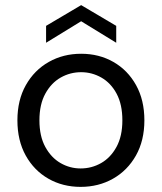

<svg xmlns="http://www.w3.org/2000/svg" viewBox="-20 -718 632 750"><path d="M295 12Q225 12 169 -20Q113 -52 80.5 -110.5Q48 -169 48 -248Q48 -327 81 -385.5Q114 -444 170.5 -476Q227 -508 297 -508Q367 -508 423 -476Q479 -444 511.5 -385.5Q544 -327 544 -248Q544 -169 511 -110.5Q478 -52 421.5 -20Q365 12 295 12ZM295 -60Q338 -60 375 -81Q412 -102 435 -144Q458 -186 458 -248Q458 -310 435.5 -352Q413 -394 376 -415Q339 -436 297 -436Q254 -436 217 -415Q180 -394 157 -352Q134 -310 134 -248Q134 -186 157 -144Q180 -102 216.5 -81Q253 -60 295 -60ZM160 -551V-617L297 -698L434 -617V-551L297 -635Z"/></svg>

Font: Firefly Display
Style: Regular
Weight: 400
Designer: Colophon Foundry, Jonny Pinhorn
Foundry: Colophon Foundry
Version: Version 1.200; ttfautohint (v1.8.3)